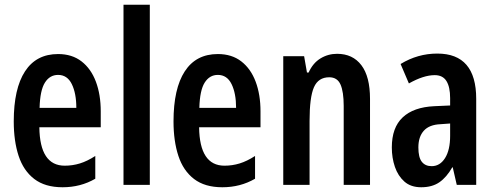

<svg xmlns="http://www.w3.org/2000/svg" viewBox="-20 -780 2090 810"><path d="M225 -552Q284 -552 324 -521Q364 -490 384.5 -435.5Q405 -381 405 -310V-243H146Q148 -81 253 -81Q286 -81 317 -90.5Q348 -100 382 -122V-26Q351 -8 316.5 1Q282 10 244 10Q170 10 124.5 -25Q79 -60 58.5 -122.5Q38 -185 38 -268Q38 -406 85.5 -479Q133 -552 225 -552ZM225 -464Q190 -464 169.5 -431.5Q149 -399 147 -325H302Q302 -386 283 -425Q264 -464 225 -464Z M612 0H501V-760H612Z M899 -552Q958 -552 998 -521Q1038 -490 1058.5 -435.5Q1079 -381 1079 -310V-243H820Q822 -81 927 -81Q960 -81 991 -90.5Q1022 -100 1056 -122V-26Q1025 -8 990.5 1Q956 10 918 10Q844 10 798.5 -25Q753 -60 732.5 -122.5Q712 -185 712 -268Q712 -406 759.5 -479Q807 -552 899 -552ZM899 -464Q864 -464 843.5 -431.5Q823 -399 821 -325H976Q976 -386 957 -425Q938 -464 899 -464Z M1402 -553Q1468 -553 1504.5 -505Q1541 -457 1541 -363V0H1430V-333Q1430 -393 1416.5 -423.5Q1403 -454 1369 -454Q1323 -454 1304.5 -412Q1286 -370 1286 -270V0H1175V-543H1263L1275 -474H1282Q1300 -514 1332 -533.5Q1364 -553 1402 -553Z M1825 -554Q1989 -554 1989 -363V0H1907L1890 -74H1888Q1864 -32 1833.5 -11Q1803 10 1757 10Q1713 10 1686 -14Q1659 -38 1646 -76Q1633 -114 1633 -158Q1633 -242 1679 -285Q1725 -328 1812 -332L1879 -335V-366Q1879 -413 1863.5 -438Q1848 -463 1814 -463Q1767 -463 1705 -428L1670 -510Q1742 -554 1825 -554ZM1838 -256Q1791 -254 1768 -228.5Q1745 -203 1745 -158Q1745 -116 1759.5 -97.5Q1774 -79 1801 -79Q1836 -79 1857.5 -113Q1879 -147 1879 -207V-259Z"/></svg>

Font: Noto Sans Tamil ExtraCondensed SemiBold
Style: Regular
Weight: 600
Width: 2
Designer: Jelle Bosma - Monotype Design Team
Foundry: Monotype Imaging Inc.
Version: Version 2.004; ttfautohint (v1.8.4.7-5d5b)